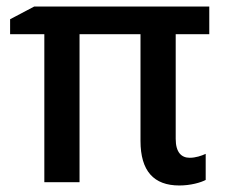

<svg xmlns="http://www.w3.org/2000/svg" viewBox="-20 -559 693 589"><path d="M562 -75C537 -75 519 -91 519 -133V-454H622V-539H85L11 -500V-454H116V0H224V-454H411V-127C411 -34 452 10 530 10C565 10 596 1 611 -7V-87C598 -81 580 -75 562 -75Z"/></svg>

Font: Noto Sans Thai Medium
Style: Regular
Weight: 500
Designer: Monotype Design Team
Foundry: Monotype Imaging Inc.
Version: Version 1.901